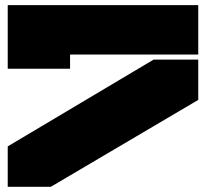

<svg xmlns="http://www.w3.org/2000/svg" viewBox="-20 -720 794 740"><path d="M744.1 -700.2V-509.8H250V-455.1H9.8V-700.2ZM9.8 0V-155.8L571.8 -490.2H744.1V-335L175.8 0Z"/></svg>

Font: Nastup Basic
Style: Regular
Weight: 400
Designer: Maksym Kobuzan
Foundry: Zakznak
Version: Version 1.020;FEAKit 1.0